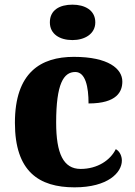

<svg xmlns="http://www.w3.org/2000/svg" viewBox="-20 -794 581 824"><path d="M291 -622C343 -622 389 -648 389 -698C389 -751 343 -774 291 -774C236 -774 194 -751 194 -698C194 -648 236 -622 291 -622ZM300 10C444 10 503 -54 503 -105C503 -123 495 -144 477 -154C454 -107 399 -69 326 -69C252 -69 221 -135 221 -268C221 -435 253 -485 303 -485C347 -485 360 -421 360 -350C483 -350 505 -402 505 -444C505 -499 445 -550 297 -550C155 -550 44 -483 44 -267C44 -58 147 10 300 10Z"/></svg>

Font: Noto Serif Gurmukhi ExtraBold
Style: Regular
Weight: 800
Designer: Vaibhav Singh and the Monotype Design Team
Foundry: Monotype Imaging Inc.
Version: Version 2.004